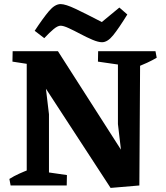

<svg xmlns="http://www.w3.org/2000/svg" viewBox="-20 -909 814 941"><path d="M522 12 140 -574 142 -658H264L630 -86L620 -19ZM32 0 26 -32Q48 -46 73.5 -57.5Q99 -69 125 -79L126 0ZM167 0 170 -71 308 -51 307 0ZM111 0V-658H264L194 -567L220 -349V0ZM171 -587 41 -607 42 -658H174ZM522 12 588 -46 558 -301V-658H667L663 0ZM598 -587 460 -607 461 -658H601ZM649 -579 648 -658H742L748 -626Q726 -613 701 -601.5Q676 -590 649 -579ZM480 -702Q462 -702 433.5 -714Q405 -726 374 -742.5Q343 -759 317 -771Q291 -783 277 -783Q263 -783 243 -766.5Q223 -750 197 -722L150 -758Q190 -819 219.5 -854Q249 -889 277 -889Q301 -889 350.5 -865.5Q400 -842 479 -801L565 -872L604 -838Q562 -770 534.5 -736Q507 -702 480 -702Z"/></svg>

Font: Eczar SemiBold
Style: Regular
Weight: 600
Designer: Vaibhav Singh
Foundry: Rosetta Type Foundry
Version: Version 2.000